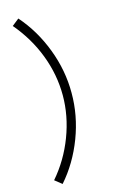

<svg xmlns="http://www.w3.org/2000/svg" viewBox="-148 -896 713 1133"><g transform="rotate(-15 208.5 -329.5)"><path d="M43.9 141.1Q128.9 43 176 -81.1Q223.1 -205.1 223.1 -330.1Q223.1 -456.5 177 -577.6Q130.9 -698.7 43.9 -801.3L86.9 -835.4Q175.8 -734.4 226.6 -600.8Q277.3 -467.3 276.9 -330.1Q277.3 -192.9 226.6 -59.3Q175.8 74.2 86.9 175.3Z"/></g></svg>

Font: Manrope Light
Style: Regular
Weight: 300
Designer: Mikhail Sharanda
Foundry: Mikhail Sharanda
Version: Version 4.505;FEAKit 1.0